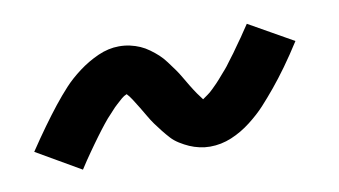

<svg xmlns="http://www.w3.org/2000/svg" viewBox="-36 -457 573 325"><g transform="rotate(-10 250.0 -294.5)"><path d="M85 -197 9 -241Q23 -262 36 -280Q49 -298 60.5 -312.5Q72 -327 83.5 -339.5Q95 -352 111 -364Q127 -376 145 -384Q163 -392 181 -392Q191 -392 200 -390Q209 -388 217 -384.5Q225 -381 232.5 -375.5Q240 -370 246 -364.5Q252 -359 258 -351Q264 -343 269 -336Q274 -329 278 -322Q282 -315 287.5 -306Q293 -297 297.5 -290.5Q302 -284 306 -279Q306 -279 306 -279Q306 -279 306 -279Q310 -282 314.5 -285Q319 -288 324.5 -293.5Q330 -299 332.5 -301.5Q335 -304 338 -307.5Q341 -311 344.5 -315Q348 -319 351.5 -323Q355 -327 358.5 -332Q362 -337 366 -342Q370 -347 374 -353Q378 -359 382.5 -365Q387 -371 391.5 -378Q396 -385 401 -392L477 -349Q463 -327 450 -309Q437 -291 425 -276.5Q413 -262 402 -250Q391 -238 375 -225.5Q359 -213 341 -205.5Q323 -198 304 -198Q295 -198 286 -200Q277 -202 269 -205.5Q261 -209 253 -214Q245 -219 239.5 -225Q234 -231 228 -238.5Q222 -246 217 -253Q212 -260 208 -267Q204 -274 198.5 -283Q193 -292 188.5 -299Q184 -306 180 -310Q180 -310 180 -310Q180 -310 180 -310Q175 -308 171 -304.5Q167 -301 161.5 -296Q156 -291 153.5 -288Q151 -285 148 -282Q145 -279 141.5 -275Q138 -271 134.5 -266.5Q131 -262 127.5 -257.5Q124 -253 120 -247.5Q116 -242 112 -236.5Q108 -231 103.5 -224.5Q99 -218 94.5 -211.5Q90 -205 85 -197Z"/></g></svg>

Font: Iosevka Curly Slab MdObl
Style: Regular
Weight: 500
Italic angle: -9°
Monospace: yes
Designer: Belleve Invis
Foundry: Belleve Invis
Version: Version 11.0.0; ttfautohint (v1.8.3)